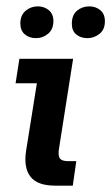

<svg xmlns="http://www.w3.org/2000/svg" viewBox="-20 -584 350 604"><path d="M153 0Q98 0 76 -28Q54 -56 62 -109L96 -322H29L41 -399H210L166 -119Q162 -97 167.5 -87Q173 -77 195 -77H220L209 0ZM93 -464Q72 -464 58 -476Q44 -488 44 -510Q44 -536 60.5 -550Q77 -564 99 -564Q119 -564 133.5 -552Q148 -540 148 -518Q148 -492 131.5 -478Q115 -464 93 -464ZM255 -464Q234 -464 220 -475.5Q206 -487 206 -509Q206 -537 222.5 -550.5Q239 -564 261 -564Q281 -564 295.5 -552Q310 -540 310 -517Q310 -491 293 -477.5Q276 -464 255 -464Z"/></svg>

Font: Rokkitt SemiBold
Style: Italic
Weight: 600
Italic angle: -9°
Designer: Vernon Adams
Foundry: Vernon Adams
Version: Version 3.103